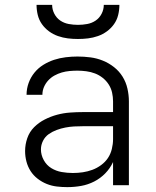

<svg xmlns="http://www.w3.org/2000/svg" viewBox="-20 -760 640 788"><path d="M256 8Q235 8 213.5 5.5Q192 3 172 -5Q152 -13 134.5 -26.5Q117 -40 105.5 -58Q94 -76 88.5 -97Q83 -118 83 -140Q83 -167 92 -193Q101 -219 120 -238Q139 -257 163.5 -269.5Q188 -282 214 -289Q240 -296 267 -298Q294 -300 321 -300H444V-344Q444 -362 440 -380Q436 -398 426 -413.5Q416 -429 401.5 -440.5Q387 -452 370 -458.5Q353 -465 334.5 -467.5Q316 -470 298 -470Q282 -470 265.5 -468.5Q249 -467 233.5 -462.5Q218 -458 203.5 -450Q189 -442 178 -430Q167 -418 160.5 -403Q154 -388 154 -371H89Q89 -396 97.5 -419.5Q106 -443 121.5 -462Q137 -481 158 -494Q179 -507 202 -514.5Q225 -522 249.5 -525Q274 -528 298 -528Q325 -528 351.5 -524.5Q378 -521 402.5 -511Q427 -501 448 -484.5Q469 -468 483 -445.5Q497 -423 503 -396.5Q509 -370 509 -344V0H444V-95Q432 -69 412 -48.5Q392 -28 366.5 -15Q341 -2 313 3Q285 8 256 8ZM279 -50Q300 -50 320 -53Q340 -56 359 -63Q378 -70 395 -82.5Q412 -95 423 -111.5Q434 -128 439 -148.5Q444 -169 444 -189V-242H321Q302 -242 284 -241Q266 -240 248 -236.5Q230 -233 212.5 -226.5Q195 -220 180 -209.5Q165 -199 156.5 -182Q148 -165 148 -147Q148 -124 159.5 -103Q171 -82 190.5 -70Q210 -58 233 -54Q256 -50 279 -50ZM300 -600Q279 -600 258.5 -602.5Q238 -605 218 -612Q198 -619 181 -631.5Q164 -644 152 -661Q140 -678 135 -698.5Q130 -719 130 -740H194Q194 -721 203 -703.5Q212 -686 227.5 -675.5Q243 -665 262 -661.5Q281 -658 300 -658Q319 -658 338 -661.5Q357 -665 372.5 -675.5Q388 -686 397 -703.5Q406 -721 406 -740H470Q470 -719 465 -698.5Q460 -678 448 -661Q436 -644 419 -631.5Q402 -619 382 -612Q362 -605 341.5 -602.5Q321 -600 300 -600Z"/></svg>

Font: Iosevka SS04 Light Extended
Style: Regular
Weight: 300
Width: 7
Monospace: yes
Designer: Belleve Invis
Foundry: Belleve Invis
Version: Version 19.0.0; ttfautohint (v1.8.4)